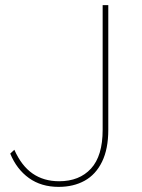

<svg xmlns="http://www.w3.org/2000/svg" viewBox="-20 -720 554 750"><path d="M20 -120 36 -135Q64 -72 107.5 -42Q151 -12 211 -12Q290 -12 335.5 -61.5Q381 -111 381 -213V-700H403V-213Q403 -138 378.5 -88Q354 -38 310.5 -14Q267 10 209 10Q141 10 93 -24.5Q45 -59 20 -120Z"/></svg>

Font: Easer Grotesk Variable
Style: Regular
Weight: 400
Designer: Boardeaser, Bonnie Shaver-Troup, Thomas Jockin
Foundry: Lexend
Version: Version 1.001;Glyphs 3.1.2 (3151)